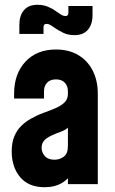

<svg xmlns="http://www.w3.org/2000/svg" viewBox="-20 -770 480 803"><path d="M167 13Q99.5 13 64.2 -29.2Q29 -71.5 29 -136.5Q29 -174 40 -200Q51 -226 69.2 -243.8Q87.5 -261.5 110 -274Q135.5 -288.5 162.5 -298.2Q189.5 -308 212.5 -317.8Q235.5 -327.5 249.8 -341.5Q264 -355.5 264 -378V-388Q264 -410.5 251 -424.2Q238 -438 214 -438Q190 -438 177 -424.2Q164 -410.5 164 -388V-358H39V-378Q39 -461.5 86.5 -512.2Q134 -563 214 -563Q267.5 -563 306.8 -540Q346 -517 367.5 -475.2Q389 -433.5 389 -378V0H264V-86L286 -58Q270.5 -23.5 239.8 -5.2Q209 13 167 13ZM208 -102Q229 -102 246.5 -114.5Q264 -127 264 -159V-236Q251 -224.5 232 -218.2Q213 -212 193 -202Q173 -192.5 163.5 -180.8Q154 -169 154 -152Q154 -132.5 167.5 -117.2Q181 -102 208 -102ZM291.5 -623Q264 -623 243.2 -633.5Q222.5 -644 211 -652Q200.5 -659.5 192 -664.8Q183.5 -670 175 -670Q168 -670 165 -666.5Q162 -663 162 -657V-628H61V-667Q61 -704.5 80 -727.2Q99 -750 137 -750Q160.5 -750 180 -742Q199.5 -734 213 -724Q224.5 -716 234.2 -709.5Q244 -703 253.5 -703Q260.5 -703 263.2 -706.5Q266 -710 266 -716V-745H367V-706Q367 -668.5 347.8 -645.8Q328.5 -623 291.5 -623Z"/></svg>

Font: Mohave Light
Style: Bold
Weight: 700
Version: Version 2.003